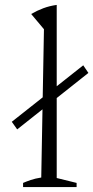

<svg xmlns="http://www.w3.org/2000/svg" viewBox="-20 -762 380 782"><path d="M74 0V-17Q88 -23 105.5 -29Q123 -35 148 -39L159 -643L107 -705Q131 -719 156.5 -728.5Q182 -738 211 -742V-37L292 -17V0ZM50 -235 28 -266 319 -496 340 -465Z"/></svg>

Font: Piazzolla Thin ExtraLight
Style: Regular
Weight: 250
Version: Version 2.005